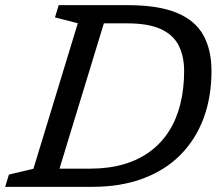

<svg xmlns="http://www.w3.org/2000/svg" viewBox="-40 -724 864 744"><path d="M309 -70.5Q381.5 -70.5 439.5 -87.5Q497.5 -104.5 541.2 -136.8Q585 -169 614.5 -215.2Q644 -261.5 658.8 -320.5Q673.5 -379.5 673.5 -449Q673.5 -506.5 652.2 -548Q631 -589.5 582.8 -611.5Q534.5 -633.5 452.5 -633.5H302.5L325.5 -704H454Q572.5 -704 644 -674.8Q715.5 -645.5 747.5 -588.5Q779.5 -531.5 779.5 -448.5Q779.5 -348.5 749 -266.2Q718.5 -184 659.5 -124.2Q600.5 -64.5 514.2 -32.2Q428 0 317.5 0H110.5L134 -70.5ZM261.5 -634 173 -656.5 187.5 -704H384L169 0H-20L-5.5 -47.5L89.5 -70Z"/></svg>

Font: Newsreader 7pt
Style: Italic
Weight: 400
Italic angle: -17°
Designer: Hugues Gentile
Foundry: Production Type
Version: Version 1.003